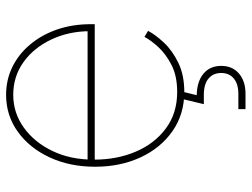

<svg xmlns="http://www.w3.org/2000/svg" viewBox="-114 -476 794 605"><g transform="rotate(-90 282.5 -173.0)"><path d="M295.9 11.2Q225.6 11.2 172.4 -25.9Q119.1 -63 89.6 -126.7Q60.1 -190.4 60.1 -270Q60.1 -349.6 89.6 -413.1Q119.1 -476.6 170.4 -513.4Q221.7 -550.3 286.6 -550.3Q334.5 -550.3 375 -530.3Q415.5 -510.3 445.8 -473.9Q476.1 -437.5 492.7 -389.2Q509.3 -340.8 509.3 -283.2V-271H71.8V-293.5H496.6L487.3 -284.2Q487.3 -352.1 461.2 -407.5Q435.1 -462.9 389.9 -495.4Q344.7 -527.8 286.6 -527.8Q230 -527.8 183.6 -494.6Q137.2 -461.4 109.9 -404.5Q82.5 -347.7 82.5 -275.4V-272.5Q82.5 -200.7 107.7 -141.6Q132.8 -82.5 180.7 -46.9Q228.5 -11.2 295.9 -11.2Q346.2 -11.2 380.9 -29.1Q415.5 -46.9 437.5 -71Q459.5 -95.2 469.2 -114.3L488.3 -103Q476.1 -79.6 451.2 -53Q426.3 -26.4 387.7 -7.6Q349.1 11.2 295.9 11.2ZM241.7 204.1V181.6H289.6Q320.8 181.6 338.1 167.2Q355.5 152.8 355.5 127.4Q355.5 102.5 338.1 87.6Q320.8 72.8 286.1 72.8H257.3L276.9 -9.3H297.9V0L285.6 50.3Q329.1 51.3 353.5 71.8Q377.9 92.3 377.9 127.4Q377.9 162.6 354 183.3Q330.1 204.1 289.6 204.1Z"/></g></svg>

Font: Inter 16pt Thin
Style: Regular
Weight: 250
Version: Version 4.001;git-66647c0bb